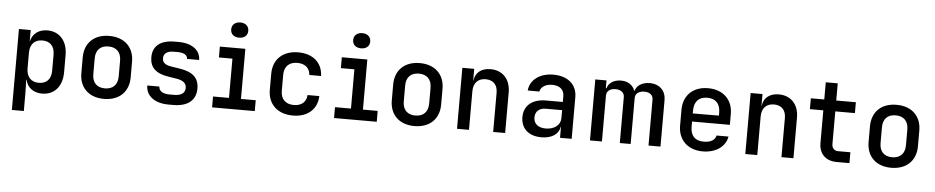

<svg xmlns="http://www.w3.org/2000/svg" viewBox="-48 -1164 8396 1725"><g transform="rotate(5 4150.0 -301.0)"><path d="M342 -560C263 -560 208 -518 192 -448H191V-550H85V180H193V23L190 -102H193C208 -32 264 10 342 10C452 10 523 -70 523 -198V-353C523 -480 451 -560 342 -560ZM415 -203C415 -126 374 -84 304 -84C235 -84 193 -128 193 -205V-346C193 -422 235 -466 304 -466C374 -466 415 -424 415 -347Z M900 9C1037 9 1123 -74 1123 -204V-346C1123 -476 1037 -559 900 -559C763 -559 678 -476 678 -346V-204C678 -74 763 9 900 9ZM900 -86C828 -86 786 -128 786 -204V-346C786 -422 828 -464 900 -464C972 -464 1015 -422 1015 -346V-204C1015 -128 972 -86 900 -86Z M1524 9C1660 9 1729 -53 1729 -157C1729 -253 1673 -304 1552 -322L1476 -334C1424 -342 1397 -363 1397 -401C1397 -444 1429 -468 1487 -468H1525C1580 -468 1613 -448 1613 -414H1722C1722 -502 1645 -559 1526 -559H1488C1361 -559 1292 -503 1292 -401C1292 -310 1346 -258 1459 -241L1534 -229C1592 -220 1624 -196 1624 -153C1624 -109 1591 -82 1525 -82H1483C1426 -82 1387 -104 1387 -145H1278C1278 -50 1361 9 1481 9Z M2062 -645C2109 -645 2139 -671 2139 -713C2139 -755 2109 -782 2062 -782C2015 -782 1985 -755 1985 -713C1985 -671 2015 -645 2062 -645ZM2260 0V-98H2127V-550H1897V-452H2019V-98H1875V0Z M2604 10C2736 10 2822 -65 2826 -185H2720C2716 -121 2672 -85 2604 -85C2530 -85 2486 -128 2486 -203V-348C2486 -422 2530 -465 2604 -465C2672 -465 2716 -429 2720 -366H2826C2822 -486 2736 -560 2604 -560C2467 -560 2378 -479 2378 -347V-203C2378 -71 2467 10 2604 10Z M3162 -645C3209 -645 3239 -671 3239 -713C3239 -755 3209 -782 3162 -782C3115 -782 3085 -755 3085 -713C3085 -671 3115 -645 3162 -645ZM3360 0V-98H3227V-550H2997V-452H3119V-98H2975V0Z M3700 9C3837 9 3923 -74 3923 -204V-346C3923 -476 3837 -559 3700 -559C3563 -559 3478 -476 3478 -346V-204C3478 -74 3563 9 3700 9ZM3700 -86C3628 -86 3586 -128 3586 -204V-346C3586 -422 3628 -464 3700 -464C3772 -464 3815 -422 3815 -346V-204C3815 -128 3772 -86 3700 -86Z M4338 -560C4255 -560 4202 -517 4193 -445H4191V-550H4084V0H4192V-347C4192 -424 4234 -466 4302 -466C4369 -466 4410 -426 4410 -354V0H4518V-366C4518 -485 4447 -560 4338 -560Z M4905 -560C4783 -560 4695 -495 4687 -398H4792C4799 -440 4843 -468 4903 -468C4970 -468 5010 -434 5010 -374V-323H4859C4736 -323 4660 -261 4660 -156C4660 -53 4731 10 4845 10C4938 10 5000 -31 5011 -99H5013V0H5118V-376C5118 -489 5036 -560 4905 -560ZM4877 -72C4809 -72 4768 -106 4768 -163C4768 -216 4804 -249 4862 -249H5010V-177C5010 -115 4955 -72 4877 -72Z M5773 -560C5708 -560 5656 -528 5644 -480H5640C5622 -529 5578 -560 5515 -560C5451 -560 5402 -528 5390 -480H5384V-550H5283V0H5391V-415C5391 -455 5424 -479 5471 -479C5520 -479 5552 -455 5552 -414V0H5650V-415C5650 -455 5683 -479 5732 -479C5781 -479 5811 -455 5811 -414V0H5919V-419C5919 -502 5864 -560 5773 -560Z M6523 -347C6523 -476 6435 -560 6300 -560C6165 -560 6078 -476 6078 -347V-203C6078 -75 6165 10 6300 10C6417 10 6504 -50 6520 -143H6412C6403 -100 6363 -78 6301 -78C6223 -78 6182 -121 6182 -203V-249H6523ZM6182 -347C6182 -428 6223 -474 6300 -474C6377 -474 6418 -429 6418 -348V-323L6182 -322Z M6938 -560C6855 -560 6802 -517 6793 -445H6791V-550H6684V0H6792V-347C6792 -424 6834 -466 6902 -466C6969 -466 7010 -426 7010 -354V0H7118V-366C7118 -485 7047 -560 6938 -560Z M7623 0V-98H7512C7478 -98 7456 -122 7456 -157V-452H7633V-550H7456V-705H7348V-550H7227V-452H7348V-156C7348 -60 7410 0 7507 0Z M8000 9C8137 9 8223 -74 8223 -204V-346C8223 -476 8137 -559 8000 -559C7863 -559 7778 -476 7778 -346V-204C7778 -74 7863 9 8000 9ZM8000 -86C7928 -86 7886 -128 7886 -204V-346C7886 -422 7928 -464 8000 -464C8072 -464 8115 -422 8115 -346V-204C8115 -128 8072 -86 8000 -86Z"/></g></svg>

Font: Tekne LDO SemiBold
Style: Regular
Weight: 600
Monospace: yes
Designer: Alessio Laiso, Mario Rullo, Paolo Rosset
Foundry: Alessio Laiso
Version: Version 1.000;hotconv 1.0.109;makeotfexe 2.5.65596